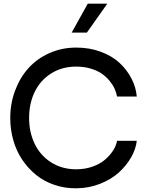

<svg xmlns="http://www.w3.org/2000/svg" viewBox="-20 -1020 829 1050"><path d="M460 -1000H566.9L455.1 -841.8H372.1ZM397 9.8Q334 10.3 277.3 -9Q220.7 -28.3 177 -63.7Q133.3 -99.1 101.3 -147Q69.3 -194.8 52.7 -253.2Q36.1 -311.5 36.1 -375Q36.1 -454.1 62.5 -524.7Q88.9 -595.2 135.5 -647.2Q182.1 -699.2 250 -729.5Q317.9 -759.8 397 -759.8Q469.7 -759.8 531.5 -736.8Q593.3 -713.9 634 -675.8Q674.8 -637.7 699.2 -590.3Q723.6 -543 728 -492.2H620.1Q616.2 -513.7 606.7 -534.9Q597.2 -556.2 578.9 -578.4Q560.5 -600.6 536.1 -617.4Q511.7 -634.3 475.6 -645Q439.5 -655.8 397 -655.8Q318.8 -655.8 259.5 -618.2Q200.2 -580.6 169.7 -517.3Q139.2 -454.1 139.2 -375Q139.2 -296.9 169.7 -233.4Q200.2 -169.9 259.5 -132.1Q318.8 -94.2 397 -94.2Q445.3 -94.2 486.8 -109.1Q528.3 -124 555.4 -147.7Q582.5 -171.4 599.1 -197.8Q615.7 -224.1 620.1 -250H728Q723.1 -205.1 697.3 -159.7Q671.4 -114.3 629.6 -76.4Q587.9 -38.6 526.6 -14.6Q465.3 9.3 397 9.8Z"/></svg>

Font: Oakes Grotesk Medium
Style: Regular
Weight: 500
Designer: Samuel Oakes
Foundry: Samuel Oakes
Version: Version 1.000;PS 001.000;hotconv 1.0.88;makeotf.lib2.5.64775